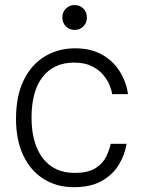

<svg xmlns="http://www.w3.org/2000/svg" viewBox="-20 -752 584 779"><path d="M279.5 7.5Q211.5 7.5 158.5 -25Q105.5 -57.5 75.2 -119.8Q45 -182 45 -270Q45 -362.5 76 -426.2Q107 -490 161.5 -523Q216 -556 285.5 -556Q348 -556 393.2 -530.8Q438.5 -505.5 465.2 -463.2Q492 -421 499.5 -370H435Q433 -386 424 -407.8Q415 -429.5 397 -450.2Q379 -471 350.5 -484.5Q322 -498 280.5 -498Q199 -498 153.5 -440.5Q108 -383 108 -274.5Q108 -169.5 153.8 -110Q199.5 -50.5 282.5 -50.5Q337.5 -50.5 367.5 -69.8Q397.5 -89 410.8 -116.5Q424 -144 429 -168.5H493.5Q487 -125.5 463 -85Q439 -44.5 394 -18.5Q349 7.5 279.5 7.5ZM283 -630.5Q261.5 -630.5 247.2 -645Q233 -659.5 233 -681Q233 -703 247.2 -717.2Q261.5 -731.5 283 -731.5Q304 -731.5 318.2 -717.2Q332.5 -703 332.5 -681Q332.5 -659.5 318.2 -645Q304 -630.5 283 -630.5Z"/></svg>

Font: Spline Sans Light
Style: Regular
Weight: 300
Designer: Eben Sorkin, Mirko Velimirovic
Foundry: Sorkin Type
Version: Version 1.000; ttfautohint (v1.8.3)